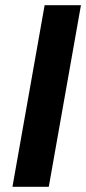

<svg xmlns="http://www.w3.org/2000/svg" viewBox="-20 -720 332 740"><path d="M28 0 152 -700H292L168 0Z"/></svg>

Font: DM Sans 9pt ExtraBold
Style: Italic
Weight: 800
Italic angle: -10°
Version: Version 4.004;gftools[0.9.30]